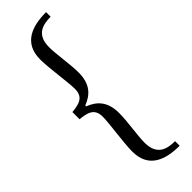

<svg xmlns="http://www.w3.org/2000/svg" viewBox="-310 -743 948 948"><g transform="rotate(-45 163.5 -269.5)"><path d="M25 -245C72 -240 115 -233 115 -173C115 -126 96 -8 96 52C96 167 184 197 282 197V165C225 165 170 150 170 64C170 13 185 -68 185 -129C185 -212 144 -247 93 -267V-273C144 -293 185 -328 185 -411C185 -472 170 -552 170 -603C170 -689 225 -704 282 -704V-736C184 -736 96 -706 96 -591C96 -531 115 -414 115 -367C115 -307 72 -300 25 -295Z"/></g></svg>

Font: STIX Two Math
Style: Regular
Weight: 400
Designer: Ross Mills, John Hudson & Paul Hanslow, Tiro Typeworks Ltd; with portions MicroPress Inc., with additions and correction
Foundry: Tiro Typeworks Ltd
Version: Version 2.02 b142